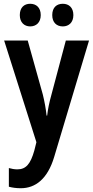

<svg xmlns="http://www.w3.org/2000/svg" viewBox="-20 -758 494 1018"><path d="M85 -678C85 -639 109 -618 140 -618C172 -618 196 -639 196 -678C196 -718 172 -738 140 -738C109 -738 85 -719 85 -678ZM257 -678C257 -639 280 -618 313 -618C345 -618 369 -639 369 -678C369 -718 345 -738 313 -738C281 -738 257 -719 257 -678ZM2 -543 173 -4 162 40C142 111 118 140 72 140C57 140 40 137 27 133V232C45 237 66 240 90 240C168 240 232 191 267 75L452 -543H329L253 -257C241 -214 234 -180 230 -145H227C223 -183 216 -220 207 -257L127 -543Z"/></svg>

Font: Noto Sans Gurmukhi UI Condensed SemiBold
Style: Regular
Weight: 600
Width: 3
Designer: Jelle Bosma - Monotype Design Team
Foundry: Monotype Imaging Inc.
Version: Version 2.004